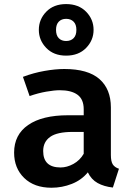

<svg xmlns="http://www.w3.org/2000/svg" viewBox="-20 -892 655 928"><path d="M515.9 -143.1Q515.9 -111.8 525.1 -97.4Q534.4 -83.1 554.9 -76.4L525.6 14.4Q482.6 9.7 451.8 -7.4Q421 -24.6 404.6 -59Q373.8 -21.5 326.9 -3.1Q280 15.4 228.7 15.4Q145.6 15.4 96.9 -31.8Q48.2 -79 48.2 -154.4Q48.2 -241 116.2 -287.9Q184.1 -334.9 308.7 -334.9H384.6V-364.1Q384.6 -412.3 354.6 -434.1Q324.6 -455.9 269.2 -455.9Q243.1 -455.9 203.6 -449Q164.1 -442.1 123.1 -427.7L90.8 -520.5Q142.6 -540 195.1 -549.2Q247.7 -558.5 290.8 -558.5Q405.1 -558.5 460.5 -510Q515.9 -461.5 515.9 -372.8ZM272.8 -82.6Q303.6 -82.6 334.9 -99.7Q366.2 -116.9 384.6 -148.7V-254.4H331.3Q255.9 -254.4 222.3 -230.3Q188.7 -206.2 188.7 -162.1Q188.7 -82.6 272.8 -82.6ZM299.5 -872.3Q360 -872.3 396.2 -835.4Q432.3 -798.5 432.3 -747.7Q432.3 -697.4 396.2 -660.3Q360 -623.1 299.5 -623.1Q239.5 -623.1 203.6 -660.3Q167.7 -697.4 167.7 -747.7Q167.7 -798.5 203.6 -835.4Q239.5 -872.3 299.5 -872.3ZM299.5 -801Q277.4 -801 264.1 -787.4Q250.8 -773.8 250.8 -747.7Q250.8 -721 264.1 -707.4Q277.4 -693.8 299.5 -693.8Q322.1 -693.8 335.6 -707.4Q349.2 -721 349.2 -747.7Q349.2 -773.8 335.6 -787.4Q322.1 -801 299.5 -801Z"/></svg>

Font: Fira Code SemiBold
Style: Regular
Weight: 600
Designer: Carrois Corporate, Edenspiekermann AG, Nikita Prokopov
Foundry: Carrois Corporate, Edenspiekermann AG, Nikita Prokopov
Version: Version 6.002